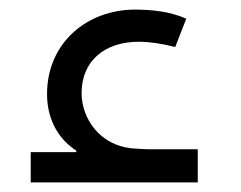

<svg xmlns="http://www.w3.org/2000/svg" viewBox="-20 -387 502 400"><path d="M392 -7V-76H290C282 -76 268 -77 254 -78C187 -85 150 -141 150 -193C150 -260 198 -300 269 -300C292 -300 318 -296 345 -289L368 -348C333 -364 292 -367 261 -367C163 -367 78 -299 78 -191C78 -161 86 -108 139 -73V-70H44V-7Z"/></svg>

Font: Noto Sans Syriac Western
Style: Regular
Weight: 400
Designer: Patrick Giasson and the Monotype Design Team
Foundry: Monotype Imaging Inc.
Version: Version 3.000